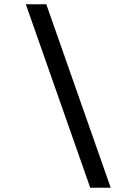

<svg xmlns="http://www.w3.org/2000/svg" viewBox="-20 -770 640 900"><path d="M499 110H403L101 -750H197Z"/></svg>

Font: Geist Mono Medium
Style: Regular
Weight: 500
Monospace: yes
Designer: Basement.studio, Andrés Briganti, Mateo Zaragoza
Foundry: Basement.studio, Vercel, Andrés Briganti, Guido Ferreyra, Mateo Zaragoza
Version: Version 1.500; ttfautohint (v1.8.4.7-5d5b)